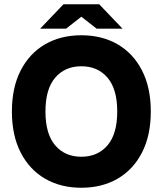

<svg xmlns="http://www.w3.org/2000/svg" viewBox="-20 -870 766 904"><path d="M363 14Q266 14 192.5 -28.5Q119 -71 77.5 -151.5Q36 -232 36 -345Q36 -458 77.5 -538.5Q119 -619 192.5 -661.5Q266 -704 363 -704Q460 -704 533.5 -661.5Q607 -619 648.5 -538.5Q690 -458 690 -345Q690 -232 648.5 -151.5Q607 -71 533.5 -28.5Q460 14 363 14ZM363 -132Q440 -132 486 -185.5Q532 -239 532 -345Q532 -451 486 -504.5Q440 -558 363 -558Q286 -558 240 -504.5Q194 -451 194 -345Q194 -239 240 -185.5Q286 -132 363 -132ZM435 -735 288 -850H447L557 -735ZM169 -735 279 -850H438L291 -735Z"/></svg>

Font: Radio Canada Big
Style: Bold
Weight: 700
Designer: Étienne Aubert Bonn
Foundry: Coppers and Brasses
Version: Version 1.001